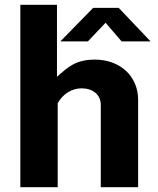

<svg xmlns="http://www.w3.org/2000/svg" viewBox="-20 -782 658 802"><path d="M221 0V-351C243 -390 280 -413 321 -413C367 -413 401 -387 401 -344V0H557V-365C557 -466 479 -533 377 -533C296 -533 264 -502 218 -461V-762H65V0ZM609 -609 476 -749H369L232 -609H347L421 -687L488 -609Z"/></svg>

Font: Cheyenne Sans
Style: Bold
Weight: 700
Designer: The Public Sans project authors (U.S. Web Design System), Libre Franklin designed by Pablo Impallari and Rodrigo Fuenzal
Foundry: The Cheyenne Sans Project Authors
Version: Version 2.007